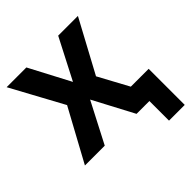

<svg xmlns="http://www.w3.org/2000/svg" viewBox="-213 -807 1128 1128"><g transform="rotate(-45 350.5 -243.0)"><path d="M445.1 -136.8V0H551.8V163H682.5V-136.8ZM16.2 -650.5 193 -325 16.2 0H180.9L311.6 -252.3L445.1 0H608.4L432.7 -324.4L608.4 -650.5H444.5L313.7 -396.9L180.2 -650.5Z"/></g></svg>

Font: Overused Grotesk Light
Style: Regular
Weight: 300
Designer: RandomMaerks
Version: Version 0.005